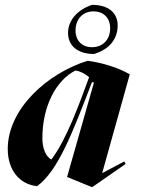

<svg xmlns="http://www.w3.org/2000/svg" viewBox="-20 -755 588 793"><path d="M360 18 368 13 499 -78 493 -88 402 -40 516 -448C468 -476 402 -496 342 -504C174 -452 12 -304 12 -140C12 -54 59 6 133 14C220 -49 280 -208 360 -416L368 -414L257 -24ZM192 -96C169 -108 155 -143 155 -184C155 -317 212 -424 292 -464C314 -460 332 -450 348 -436C308 -328 256 -180 192 -96ZM368 -532C436 -552 466 -598 466 -650C466 -702 428 -735 360 -735C300 -715 261 -671 261 -619C261 -567 300 -532 368 -532ZM360 -560C319 -560 292 -587 292 -629C292 -677 323 -708 366 -708C408 -708 435 -681 435 -638C435 -591 404 -560 360 -560Z"/></svg>

Font: Mazius Display Extra Italic
Style: Bold
Weight: 700
Italic angle: -17°
Designer: Alberto Casagrande & Collletttivo
Foundry: Collletttivo
Version: Version 2.000;Glyphs 3.2 (3217)